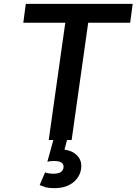

<svg xmlns="http://www.w3.org/2000/svg" viewBox="-20 -727 709 997"><path d="M262 250Q327 250 364.5 216.5Q402 183 402 134Q402 101 378 78Q354 55 315 50L328 0H352L438 -609H656L669 -707H114L101 -609H319L233 0H257L226 113Q238 109 260 109Q310 109 310 138Q310 175 258 175Q232 175 214 168L186 234L219 246Q238 250 262 250Z"/></svg>

Font: Brisa Sans Medium
Style: Italic
Weight: 600
Italic angle: -8°
Designer: Dalton Maag Ltd
Foundry: Dalton Maag Ltd
Version: Version 1.101;July 10, 2019;FontCreator 11.5.0.2425 64-bit